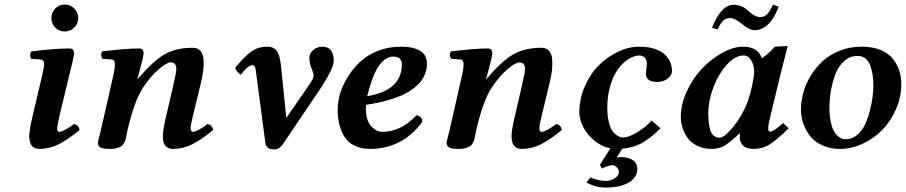

<svg xmlns="http://www.w3.org/2000/svg" viewBox="-20 -651 4019 852"><path d="M225.1 -528.6Q208 -545.9 208 -570.8Q208 -595.7 225.1 -613.3Q242.2 -630.9 267.1 -630.9Q292 -630.9 309.6 -613.3Q327.1 -595.7 327.1 -570.8Q327.1 -545.9 309.6 -528.6Q292 -511.2 267.1 -511.2Q242.2 -511.2 225.1 -528.6ZM288.1 -320.3 243.2 -133.8Q233.4 -90.3 233.4 -82.5Q233.4 -65.9 244.1 -65.9Q252 -65.9 270.8 -75.9Q289.6 -85.9 307.1 -100.1Q317.4 -100.1 324.2 -92.8Q331.1 -85.4 333 -74.2Q279.8 -30.3 239.5 -10.3Q199.2 9.8 154.8 9.8Q109.9 9.8 109.9 -46.4Q109.9 -71.3 122.1 -125L167 -315.9Q175.8 -351.6 175.8 -367.2Q175.8 -385.7 158.2 -387.2L118.2 -390.1Q113.8 -396.5 114 -406.7Q114.3 -417 119.1 -422.9Q224.6 -436 288.1 -436Q308.6 -436 308.6 -415Q308.6 -409.2 306.4 -397.9Q304.2 -386.7 301.8 -377L294.9 -348.6Z M714.8 -125 749.5 -274.9Q761.7 -328.1 762.2 -340.8Q764.2 -374 737.8 -374Q719.7 -374 684.3 -343.8Q648.9 -313.5 614.7 -262.2Q576.2 -204.1 545.4 -71.8Q544.4 -67.4 542 -54.2Q539.6 -41 538.1 -34.9Q536.6 -28.8 531.7 -18.6Q526.9 -8.3 520 -3.4Q513.2 1.5 500.7 5.6Q488.3 9.8 471.7 9.8Q436 9.8 425.3 3.4Q414.6 -2.9 414.6 -17.1Q414.6 -21.5 416.5 -30Q418.5 -38.6 422.4 -52.2L427.2 -71.8L483.9 -320.8Q489.7 -346.7 489.7 -367.2Q489.7 -386.2 474.6 -387.2L434.6 -390.1Q429.7 -397 429.2 -406.7Q428.7 -416.5 433.6 -422.9Q539.1 -436 596.7 -436Q617.2 -436 617.2 -415Q617.2 -400.4 595.2 -320.3L589.8 -300.8L590.8 -299.8Q659.7 -380.9 710.4 -409.9Q761.2 -439 835.4 -439Q857.4 -439 869.4 -425Q881.3 -411.1 883.1 -387Q884.8 -362.8 881.8 -337.9Q878.9 -314.5 871.6 -283.2L835.4 -133.8Q826.2 -97.7 826.2 -82.5Q826.2 -65.9 836.9 -65.9Q844.7 -65.9 863.5 -75.9Q882.3 -85.9 899.9 -100.1Q910.2 -100.1 917 -92.8Q923.8 -85.4 925.8 -74.2Q872.6 -30.3 832.3 -10.3Q792 9.8 747.6 9.8Q702.6 9.8 702.6 -46.4Q702.6 -71.3 714.8 -125Z M1250 -130.9 1252 -129.9 1345.7 -265.1Q1361.3 -288.1 1366.2 -297.4Q1371.6 -307.1 1371.6 -316.9Q1371.6 -325.7 1362.3 -348.1Q1353 -370.6 1353 -395.5Q1353 -415 1370.4 -429.4Q1387.7 -443.8 1410.6 -443.8Q1460.9 -443.8 1460.9 -380.4Q1460.9 -345.2 1392.6 -244.1L1235.8 -12.2Q1219.7 12.2 1197.8 12.2Q1161.1 12.2 1157.7 -16.1L1114.7 -340.8Q1112.3 -361.8 1099.6 -361.8Q1089.8 -361.8 1074.7 -348.6Q1059.6 -335.4 1048.8 -319.3Q1029.8 -331.5 1023.4 -350.1Q1065.9 -401.4 1095.5 -422.6Q1125 -443.8 1167.5 -443.8Q1181.6 -443.8 1192.1 -438.5Q1202.6 -433.1 1208.5 -425Q1214.4 -417 1218.8 -402.6Q1223.1 -388.2 1224.6 -376Q1226.6 -365.7 1228.5 -344.2Z M1763.2 -365.2Q1763.2 -399.9 1724.6 -399.9Q1691.4 -399.9 1662.6 -360.8Q1633.8 -321.8 1609.4 -224.1Q1763.2 -249.5 1763.2 -365.2ZM1874.5 -369.1Q1874.5 -358.4 1873.3 -349.1Q1872.1 -339.8 1866.2 -323.5Q1860.4 -307.1 1850.1 -293.2Q1839.8 -279.3 1819.6 -262.5Q1799.3 -245.6 1771.7 -232.2Q1744.1 -218.8 1701.2 -206.3Q1658.2 -193.8 1604.5 -186Q1601.6 -153.3 1608.2 -128.4Q1614.7 -103.5 1627 -90.8Q1639.2 -78.1 1651.6 -72Q1664.1 -65.9 1676.3 -65.9Q1758.8 -65.9 1827.6 -139.2Q1838.4 -139.2 1846.7 -130.4Q1855 -121.6 1853.5 -109.9Q1811 -51.3 1752.2 -20.8Q1693.4 9.8 1624.5 9.8Q1582.5 9.8 1553 -4.9Q1523.4 -19.5 1507.8 -45.4Q1492.2 -71.3 1485.4 -100.6Q1478.5 -129.9 1478.5 -165Q1478.5 -199.7 1489.7 -237.3Q1501 -274.9 1524.4 -311.8Q1547.9 -348.6 1579.8 -378.2Q1611.8 -407.7 1658.2 -425.8Q1704.6 -443.8 1757.3 -443.8Q1874.5 -443.8 1874.5 -369.1Z M2262.2 -125 2296.9 -274.9Q2309.1 -328.1 2309.6 -340.8Q2311.5 -374 2285.2 -374Q2267.1 -374 2231.7 -343.8Q2196.3 -313.5 2162.1 -262.2Q2123.5 -204.1 2092.8 -71.8Q2091.8 -67.4 2089.4 -54.2Q2086.9 -41 2085.4 -34.9Q2084 -28.8 2079.1 -18.6Q2074.2 -8.3 2067.4 -3.4Q2060.5 1.5 2048.1 5.6Q2035.6 9.8 2019 9.8Q1983.4 9.8 1972.7 3.4Q1961.9 -2.9 1961.9 -17.1Q1961.9 -21.5 1963.9 -30Q1965.8 -38.6 1969.7 -52.2L1974.6 -71.8L2031.2 -320.8Q2037.1 -346.7 2037.1 -367.2Q2037.1 -386.2 2022 -387.2L1981.9 -390.1Q1977.1 -397 1976.6 -406.7Q1976.1 -416.5 1981 -422.9Q2086.4 -436 2144 -436Q2164.6 -436 2164.6 -415Q2164.6 -400.4 2142.6 -320.3L2137.2 -300.8L2138.2 -299.8Q2207 -380.9 2257.8 -409.9Q2308.6 -439 2382.8 -439Q2404.8 -439 2416.7 -425Q2428.7 -411.1 2430.4 -387Q2432.1 -362.8 2429.2 -337.9Q2426.3 -314.5 2418.9 -283.2L2382.8 -133.8Q2373.5 -97.7 2373.5 -82.5Q2373.5 -65.9 2384.3 -65.9Q2392.1 -65.9 2410.9 -75.9Q2429.7 -85.9 2447.3 -100.1Q2457.5 -100.1 2464.4 -92.8Q2471.2 -85.4 2473.1 -74.2Q2419.9 -30.3 2379.6 -10.3Q2339.4 9.8 2294.9 9.8Q2250 9.8 2250 -46.4Q2250 -71.3 2262.2 -125Z M2698.2 82Q2680.7 82 2650.9 97.2L2642.1 80.1L2688.5 7.3Q2648.9 -0.5 2616.2 -28.1Q2583.5 -55.7 2567.1 -88.9Q2550.8 -122.1 2550.8 -151.9Q2550.8 -211.9 2574.7 -267.1Q2598.6 -322.3 2636.5 -360.4Q2674.3 -398.4 2721.7 -421.1Q2769 -443.8 2815.9 -443.8Q2855.5 -443.8 2884.8 -434.3Q2914.1 -424.8 2930.4 -408.9Q2946.8 -393.1 2954.3 -375Q2961.9 -356.9 2961.9 -336.9Q2961.9 -319.8 2949 -307.9Q2936 -295.9 2922.9 -291.5Q2909.7 -287.1 2899.9 -287.1Q2846.2 -287.1 2846.2 -323.2Q2846.2 -331.5 2848.1 -342.8Q2850.1 -354 2850.1 -370.1Q2850.1 -388.7 2839.4 -396.7Q2828.6 -404.8 2818.8 -404.8Q2793.9 -404.8 2768.6 -388.7Q2743.2 -372.6 2722.2 -343.8Q2701.2 -314.9 2688 -270Q2674.8 -225.1 2674.8 -172.9Q2674.8 -140.1 2680.2 -115.5Q2685.5 -90.8 2693.1 -77.1Q2700.7 -63.5 2711.2 -54.9Q2721.7 -46.4 2730.5 -43.7Q2739.3 -41 2748 -41Q2767.6 -41 2805.4 -62.7Q2843.3 -84.5 2871.1 -116.2L2911.1 -82Q2872.6 -42.5 2833.5 -19.3Q2794.4 3.9 2741.2 8.8L2716.8 47.9L2733.9 45.9Q2768.1 45.9 2788.1 59.8Q2808.1 73.7 2808.1 99.1Q2808.1 106.9 2807.1 110.8Q2800.8 144 2763.4 162.6Q2726.1 181.2 2669.9 181.2Q2643.1 181.2 2624.5 176Q2606 170.9 2582 159.2L2600.1 136.2Q2634.3 151.9 2669.9 151.9Q2686 151.9 2704.3 142.1Q2722.7 132.3 2726.1 116.2V110.8Q2726.1 99.6 2716.3 90.8Q2706.5 82 2698.2 82Z M3295.9 -194.8Q3309.1 -230.5 3317.9 -272.9Q3326.7 -315.4 3326.7 -331.1Q3326.7 -361.3 3313.7 -383.1Q3300.8 -404.8 3279.8 -404.8Q3241.7 -404.8 3204.3 -362.8Q3167 -320.8 3145 -261.7Q3123 -202.6 3123 -150.9Q3123 -127.4 3124.8 -110.1Q3126.5 -92.8 3131.3 -75.7Q3136.2 -58.6 3146.7 -49.3Q3157.2 -40 3172.9 -40Q3194.3 -40 3233.2 -87.4Q3272 -134.8 3295.9 -194.8ZM3262.7 -39.1Q3262.7 -52.2 3263.7 -58.1L3261.7 -59.1Q3216.3 -16.1 3192.9 -3.2Q3169.4 9.8 3138.7 9.8Q3101.6 9.8 3073.5 -4.2Q3045.4 -18.1 3030.3 -40.3Q3015.1 -62.5 3008.1 -85.7Q3001 -108.9 3001 -131.8Q3001 -188.5 3028.1 -246.6Q3055.2 -304.7 3095.7 -347.2Q3136.2 -389.6 3185.3 -416.7Q3234.4 -443.8 3276.9 -443.8Q3343.8 -443.8 3360.8 -392.1Q3394 -415.5 3418 -443.8L3472.7 -446.8Q3474.6 -446.8 3474.6 -443.8L3443.4 -320.8L3396 -125Q3388.7 -93.3 3388.7 -83Q3388.7 -66.9 3397.9 -66.9Q3412.6 -66.9 3455.1 -105L3480 -82Q3425.3 -28.3 3394 -9.3Q3362.8 9.8 3324.7 9.8Q3291 9.8 3276.9 -5.6Q3262.7 -21 3262.7 -39.1ZM3353 -575.2Q3370.1 -575.2 3382.6 -586.4Q3395 -597.7 3410.6 -630.9L3435.1 -621.1Q3417 -571.3 3389.6 -544.2Q3362.3 -517.1 3328.6 -517.1Q3318.4 -517.1 3307.1 -522.2Q3295.9 -527.3 3290 -531.5Q3284.2 -535.6 3271 -545.9Q3240.7 -570.8 3220.7 -570.8Q3201.7 -570.8 3189.5 -559.6Q3177.2 -548.3 3164.1 -520L3139.6 -527.8Q3159.7 -578.6 3183.6 -604.2Q3207.5 -629.9 3238.8 -629.9Q3252.4 -629.9 3265.6 -624.8Q3278.8 -619.6 3286.4 -614.3Q3293.9 -608.9 3304.7 -599.1Q3331.1 -575.2 3353 -575.2Z M3660.6 -172.9Q3660.6 -137.7 3666.3 -111.1Q3671.9 -84.5 3679.7 -70.3Q3687.5 -56.2 3698 -47.1Q3708.5 -38.1 3716.8 -35.6Q3725.1 -33.2 3733.4 -33.2Q3761.2 -33.2 3783.4 -52Q3805.7 -70.8 3818.6 -98.6Q3831.5 -126.5 3840.3 -160.6Q3849.1 -194.8 3852.3 -222.4Q3855.5 -250 3855.5 -272Q3855.5 -296.9 3852.3 -318.4Q3849.1 -339.8 3841.8 -359.9Q3834.5 -379.9 3820.1 -391.4Q3805.7 -402.8 3785.6 -402.8Q3751.5 -402.8 3725.6 -379.6Q3699.7 -356.4 3686.3 -319.8Q3672.9 -283.2 3666.7 -246.1Q3660.6 -209 3660.6 -172.9ZM3534.2 -165Q3534.2 -201.7 3544.7 -240Q3555.2 -278.3 3577.6 -314.9Q3600.1 -351.6 3631.1 -380.1Q3662.1 -408.7 3707 -426.3Q3752 -443.8 3804.2 -443.8Q3853.5 -443.8 3889.4 -428.5Q3925.3 -413.1 3944.1 -387.7Q3962.9 -362.3 3971.2 -335.2Q3979.5 -308.1 3979.5 -278.8Q3979.5 -221.2 3956.3 -167.2Q3933.1 -113.3 3895.5 -75Q3857.9 -36.6 3808.6 -13.4Q3759.3 9.8 3708.5 9.8Q3668 9.8 3635.7 -3.4Q3603.5 -16.6 3585 -35.9Q3566.4 -55.2 3554.4 -80.1Q3542.5 -105 3538.3 -125.7Q3534.2 -146.5 3534.2 -165Z"/></svg>

Font: Linux Libertine G
Style: Semibold Italic
Weight: 600
Italic angle: -11.5°
Designer: Philipp H. Poll
Foundry: Philipp H. Poll
Version: Version 5.1.1